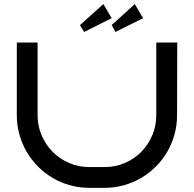

<svg xmlns="http://www.w3.org/2000/svg" viewBox="-20 -905 934 925"><path d="M834 -700.2 833 -350.1Q833 -301.3 820.6 -256.6Q808.1 -211.9 785.4 -173.1Q762.7 -134.3 730.7 -102.3Q698.7 -70.3 659.9 -47.6Q621.1 -24.9 576.7 -12.5Q532.2 0 483.9 0H410.2Q361.8 0 317.1 -12.5Q272.5 -24.9 233.6 -47.9Q194.8 -70.8 163.1 -102.8Q131.3 -134.8 108.6 -173.6Q85.9 -212.4 73.5 -257.1Q61 -301.8 61 -350.1V-700.2H161.1V-350.1Q161.1 -298.3 180.7 -252.7Q200.2 -207 234.1 -173.1Q268.1 -139.2 313.5 -119.6Q358.9 -100.1 410.2 -100.1H483.9Q535.6 -100.1 581.1 -119.6Q626.5 -139.2 660.2 -173.1Q693.8 -207 713.4 -252.7Q732.9 -298.3 732.9 -350.1V-700.2H833ZM518.1 -817.4 385.3 -751 365.2 -784.2 478 -885.3ZM669.4 -817.4 536.1 -751 518.1 -784.2 629.4 -885.3Z"/></svg>

Font: Bruno Ace
Style: Regular
Weight: 400
Designer: Astigmatic (AOETI)
Foundry: Astigmatic (AOETI)
Version: Version 1.000